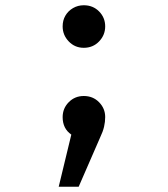

<svg xmlns="http://www.w3.org/2000/svg" viewBox="-20 -531 640 731"><path d="M299 -165.5Q334 -165.5 357.2 -141.8Q380.5 -118 380.5 -85.5Q380.5 -67 376.2 -48.5Q372 -30 360.5 -6L279.5 180H203.5L251.5 -18.5Q218.5 -41.5 218.5 -85Q218.5 -118.5 241.8 -142Q265 -165.5 299 -165.5ZM299 -511Q334 -511 357.2 -487.5Q380.5 -464 380.5 -430.5Q380.5 -397.5 357.2 -373.2Q334 -349 299 -349Q265 -349 241.8 -373.2Q218.5 -397.5 218.5 -430.5Q218.5 -453.5 229 -471.5Q239.5 -489.5 258 -500.2Q276.5 -511 299 -511Z"/></svg>

Font: Fast_Mono
Style: Regular
Weight: 400
Monospace: yes
Designer: Carrois Corporate, Edenspiekermann AG, Nikita Prokopov
Foundry: Carrois Corporate, Edenspiekermann AG, Nikita Prokopov
Version: Version 5.002